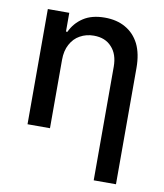

<svg xmlns="http://www.w3.org/2000/svg" viewBox="-84 -622 767 896"><g transform="rotate(10 299.0 -174.5)"><path d="M177.7 -324.2Q177.7 -243.2 177.7 0Q151.4 0 71.3 0Q71.3 -136.7 71.3 -545.9Q96.7 -545.9 172.9 -545.9Q172.9 -523.4 172.9 -457Q174.8 -457 179.7 -457Q199.2 -500 239.3 -526.4Q279.3 -552.7 340.8 -552.7Q397.5 -552.7 438.5 -529.3Q480.5 -505.9 503.9 -460Q526.4 -414.1 526.4 -346.7Q526.4 -163.1 526.4 204.1Q500 204.1 420.9 204.1Q420.9 70.3 420.9 -334Q420.9 -393.6 389.6 -426.8Q359.4 -460.9 304.7 -460.9Q268.6 -460.9 239.3 -444.3Q210.9 -428.7 194.3 -397.5Q177.7 -367.2 177.7 -324.2Z"/></g></svg>

Font: DeepSea
Style: Medium
Weight: 500
Designer: Stem
Version: Version 3.019;git-0a5106e0b